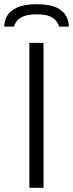

<svg xmlns="http://www.w3.org/2000/svg" viewBox="-33 -889 346 909"><path d="M106 0V-686H173V0ZM-13 -763Q-13 -788 0 -812.5Q13 -837 47 -853Q81 -869 141 -869Q202 -869 235 -853Q268 -837 280.5 -812.5Q293 -788 293 -763H247Q244 -774 235 -787.5Q226 -801 204.5 -811Q183 -821 141 -821Q99 -821 76.5 -811Q54 -801 45 -787.5Q36 -774 33 -763Z"/></svg>

Font: Archivo SemiExpanded ExtraLight
Style: Regular
Weight: 250
Width: 6
Designer: Hector Gatti
Foundry: Omnibus-Type
Version: Version 2.001